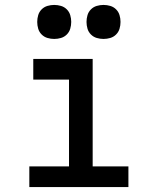

<svg xmlns="http://www.w3.org/2000/svg" viewBox="-20 -759 640 779"><path d="M99 0V-84H260V-436H115V-520H356V-84H501V0ZM400 -601Q386 -601 372.5 -605Q359 -609 349 -619Q339 -629 335 -642.5Q331 -656 331 -670Q331 -684 335 -697.5Q339 -711 349 -721Q359 -731 372.5 -735Q386 -739 400 -739Q414 -739 427.5 -735Q441 -731 451 -721Q461 -711 465 -697.5Q469 -684 469 -670Q469 -656 465 -642.5Q461 -629 451 -619Q441 -609 427.5 -605Q414 -601 400 -601ZM200 -601Q186 -601 172.5 -605Q159 -609 149 -619Q139 -629 135 -642.5Q131 -656 131 -670Q131 -684 135 -697.5Q139 -711 149 -721Q159 -731 172.5 -735Q186 -739 200 -739Q214 -739 227.5 -735Q241 -731 251 -721Q261 -711 265 -697.5Q269 -684 269 -670Q269 -656 265 -642.5Q261 -629 251 -619Q241 -609 227.5 -605Q214 -601 200 -601Z"/></svg>

Font: Iosevka Custom Medium Extended
Style: Regular
Weight: 500
Width: 7
Monospace: yes
Designer: Belleve Invis
Foundry: Belleve Invis
Version: Version 11.2.4; ttfautohint (v1.8.4)